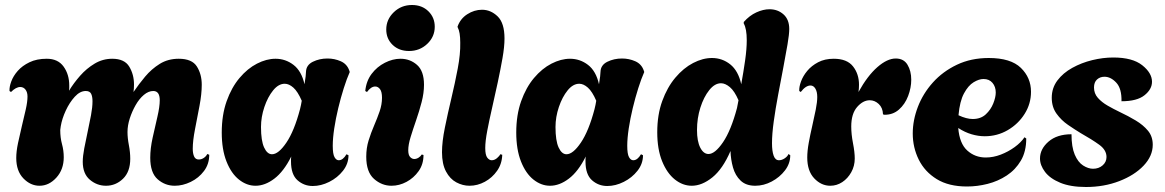

<svg xmlns="http://www.w3.org/2000/svg" viewBox="-20 -739 4659 768"><path d="M138 4Q102 4 73.5 -25.5Q45 -55 45 -107Q45 -133 52 -166.5Q59 -200 67.5 -235Q76 -270 83 -301Q90 -332 90 -353Q90 -370 82 -380.5Q74 -391 61 -391Q44 -391 24 -371L18 -375Q17 -391 25 -413Q33 -435 51 -455.5Q69 -476 98 -490Q127 -504 167 -504Q212 -504 234.5 -472.5Q257 -441 257 -397Q257 -392 257 -386.5Q257 -381 256 -376Q275 -407 300.5 -436Q326 -465 358.5 -484.5Q391 -504 429 -504Q478 -504 497 -472.5Q516 -441 516 -401Q516 -393 515.5 -385.5Q515 -378 514 -371Q535 -402 560.5 -432.5Q586 -463 619 -483.5Q652 -504 695 -504Q748 -504 767.5 -473Q787 -442 787 -400Q787 -363 778 -315.5Q769 -268 760 -222Q751 -176 751 -144Q751 -125 756.5 -113Q762 -101 775 -101Q786 -101 795.5 -107.5Q805 -114 809 -123L817 -120Q817 -83 796 -55Q775 -27 743 -11.5Q711 4 679 4Q640 4 610.5 -22Q581 -48 581 -108Q581 -145 590.5 -188Q600 -231 609.5 -271.5Q619 -312 619 -338Q619 -375 593 -375Q574 -375 555.5 -359.5Q537 -344 522.5 -318.5Q508 -293 499 -265Q490 -237 490 -211Q490 -187 495.5 -158.5Q501 -130 501 -104Q501 -52 472 -24Q443 4 404 4Q368 4 339.5 -20Q311 -44 311 -92Q311 -114 317 -145.5Q323 -177 330.5 -211.5Q338 -246 344 -278Q350 -310 350 -334Q350 -353 344.5 -364Q339 -375 323 -375Q300 -375 279 -352Q258 -329 243 -296.5Q228 -264 223 -234Q222 -227 221.5 -223Q221 -219 221 -219Q221 -188 228 -162.5Q235 -137 235 -110Q235 -61 205.5 -28.5Q176 4 138 4Z M1231 5Q1196 5 1170 -18Q1144 -41 1144 -93Q1144 -98 1144 -103Q1144 -108 1145 -113Q1115 -53 1077.5 -24.5Q1040 4 1002 4Q967 4 936 -20.5Q905 -45 886 -93Q867 -141 867 -209Q867 -279 886.5 -334Q906 -389 938 -427Q970 -465 1008 -484.5Q1046 -504 1082 -504Q1122 -504 1154 -479.5Q1186 -455 1198 -402Q1201 -419 1202.5 -433Q1204 -447 1204 -452Q1205 -479 1231.5 -492Q1258 -505 1290 -505Q1318 -505 1343 -494Q1368 -483 1377 -457L1379 -451Q1367 -424 1355 -386Q1343 -348 1333 -306.5Q1323 -265 1317 -225.5Q1311 -186 1311 -156Q1311 -123 1318 -110.5Q1325 -98 1335 -98Q1352 -98 1366 -122L1374 -118Q1374 -84 1352 -56Q1330 -28 1297 -11.5Q1264 5 1231 5ZM1068 -122Q1094 -122 1125.5 -168.5Q1157 -215 1180 -302Q1182 -311 1184 -319.5Q1186 -328 1187 -336Q1171 -373 1153.5 -388.5Q1136 -404 1119 -404Q1094 -404 1072.5 -377.5Q1051 -351 1037.5 -311Q1024 -271 1024 -231Q1024 -176 1036.5 -149Q1049 -122 1068 -122Z M1616 -535Q1576 -535 1550.5 -559.5Q1525 -584 1525 -621Q1525 -661 1555 -690Q1585 -719 1628 -719Q1668 -719 1693.5 -694Q1719 -669 1719 -632Q1719 -592 1689 -563.5Q1659 -535 1616 -535ZM1546 4Q1507 4 1476 -23.5Q1445 -51 1445 -112Q1445 -147 1454.5 -177.5Q1464 -208 1476.5 -237Q1489 -266 1498.5 -293.5Q1508 -321 1508 -348Q1508 -372 1500 -382.5Q1492 -393 1481 -393Q1464 -393 1448 -371L1441 -375Q1445 -415 1466.5 -443.5Q1488 -472 1519.5 -488Q1551 -504 1582 -504Q1620 -504 1648 -479.5Q1676 -455 1676 -400Q1676 -367 1666.5 -330.5Q1657 -294 1644.5 -258Q1632 -222 1622.5 -191Q1613 -160 1613 -138Q1613 -119 1620.5 -111Q1628 -103 1637 -103Q1646 -103 1654.5 -108.5Q1663 -114 1667 -121L1674 -119Q1674 -82 1654.5 -54.5Q1635 -27 1606 -11.5Q1577 4 1546 4Z M1858 4Q1831 4 1805.5 -9.5Q1780 -23 1764 -53Q1748 -83 1748 -130Q1748 -172 1759.5 -228.5Q1771 -285 1785.5 -346Q1800 -407 1811 -465Q1822 -523 1821 -568Q1821 -611 1811 -629L1810 -632Q1821 -664 1849 -682Q1877 -700 1908 -700Q1943 -700 1970.5 -673.5Q1998 -647 1998 -585Q1998 -552 1990 -506.5Q1982 -461 1971 -409.5Q1960 -358 1948.5 -308Q1937 -258 1929 -216Q1921 -174 1921 -147Q1921 -119 1929 -108.5Q1937 -98 1947 -98Q1958 -98 1968 -106.5Q1978 -115 1981 -122L1989 -120Q1988 -84 1968.5 -56Q1949 -28 1919.5 -12Q1890 4 1858 4Z M2409 5Q2374 5 2348 -18Q2322 -41 2322 -93Q2322 -98 2322 -103Q2322 -108 2323 -113Q2293 -53 2255.5 -24.5Q2218 4 2180 4Q2145 4 2114 -20.5Q2083 -45 2064 -93Q2045 -141 2045 -209Q2045 -279 2064.5 -334Q2084 -389 2116 -427Q2148 -465 2186 -484.5Q2224 -504 2260 -504Q2300 -504 2332 -479.5Q2364 -455 2376 -402Q2379 -419 2380.5 -433Q2382 -447 2382 -452Q2383 -479 2409.5 -492Q2436 -505 2468 -505Q2496 -505 2521 -494Q2546 -483 2555 -457L2557 -451Q2545 -424 2533 -386Q2521 -348 2511 -306.5Q2501 -265 2495 -225.5Q2489 -186 2489 -156Q2489 -123 2496 -110.5Q2503 -98 2513 -98Q2530 -98 2544 -122L2552 -118Q2552 -84 2530 -56Q2508 -28 2475 -11.5Q2442 5 2409 5ZM2246 -122Q2272 -122 2303.5 -168.5Q2335 -215 2358 -302Q2360 -311 2362 -319.5Q2364 -328 2365 -336Q2349 -373 2331.5 -388.5Q2314 -404 2297 -404Q2272 -404 2250.5 -377.5Q2229 -351 2215.5 -311Q2202 -271 2202 -231Q2202 -176 2214.5 -149Q2227 -122 2246 -122Z M2747 4Q2711 4 2679.5 -21Q2648 -46 2628.5 -94Q2609 -142 2609 -210Q2609 -280 2629 -335Q2649 -390 2681.5 -428.5Q2714 -467 2752.5 -487Q2791 -507 2828 -507Q2869 -507 2901 -481.5Q2933 -456 2945 -402Q2954 -452 2960.5 -497.5Q2967 -543 2967 -578Q2967 -624 2955 -645V-651Q2978 -677 3005.5 -689.5Q3033 -702 3058 -702Q3091 -702 3114 -681.5Q3137 -661 3137 -623Q3137 -602 3130 -561Q3123 -520 3113 -467.5Q3103 -415 3092.5 -359.5Q3082 -304 3075 -253.5Q3068 -203 3068 -166Q3068 -135 3074.5 -116.5Q3081 -98 3096 -98Q3107 -98 3118.5 -105.5Q3130 -113 3134 -123L3141 -118Q3141 -85 3120 -57.5Q3099 -30 3067 -13Q3035 4 3001 4Q2964 4 2942.5 -16.5Q2921 -37 2912 -69Q2903 -101 2902 -135Q2871 -63 2829.5 -29.5Q2788 4 2747 4ZM2814 -123Q2840 -123 2872 -170Q2904 -217 2928 -307L2934 -338Q2918 -375 2899.5 -390.5Q2881 -406 2864 -406Q2839 -406 2817 -378.5Q2795 -351 2781.5 -308.5Q2768 -266 2768 -219Q2768 -174 2781 -148.5Q2794 -123 2814 -123Z M3301 4Q3265 4 3237 -25.5Q3209 -55 3209 -109Q3209 -135 3215 -168Q3221 -201 3229 -235.5Q3237 -270 3243 -300.5Q3249 -331 3249 -351Q3249 -372 3241.5 -384.5Q3234 -397 3222 -397Q3203 -397 3183 -371L3177 -375Q3176 -391 3184 -413Q3192 -435 3209 -455.5Q3226 -476 3252.5 -490Q3279 -504 3315 -504Q3368 -504 3392 -473.5Q3416 -443 3416 -400Q3416 -393 3415.5 -385.5Q3415 -378 3414 -371Q3450 -436 3489.5 -470.5Q3529 -505 3563 -505Q3595 -505 3610 -480Q3625 -455 3625 -420Q3625 -388 3612.5 -355Q3600 -322 3575.5 -300.5Q3551 -279 3516 -280L3512 -282Q3511 -308 3495 -323Q3479 -338 3459 -338Q3432 -338 3408.5 -311Q3385 -284 3385 -233Q3385 -202 3392 -166Q3399 -130 3399 -105Q3399 -75 3385 -50Q3371 -25 3349 -10.5Q3327 4 3301 4Z M3848 7Q3775 7 3727 -22.5Q3679 -52 3655 -100.5Q3631 -149 3631 -205Q3631 -258 3651.5 -311.5Q3672 -365 3711.5 -409Q3751 -453 3807.5 -480Q3864 -507 3935 -507Q4023 -507 4063.5 -467.5Q4104 -428 4104 -372Q4104 -324 4078.5 -283.5Q4053 -243 4011 -218.5Q3969 -194 3919 -194Q3893 -194 3866 -202Q3839 -210 3813 -227Q3818 -165 3849 -137Q3880 -109 3923 -109Q3953 -109 3983 -120.5Q4013 -132 4038.5 -150.5Q4064 -169 4078 -190L4085 -185Q4085 -133 4063.5 -96.5Q4042 -60 4007 -37Q3972 -14 3930.5 -3.5Q3889 7 3848 7ZM3871 -263Q3903 -263 3923 -281.5Q3943 -300 3953 -325Q3963 -350 3963 -369Q3963 -392 3950 -407.5Q3937 -423 3914 -423Q3896 -423 3874.5 -410Q3853 -397 3836 -365.5Q3819 -334 3814 -278Q3846 -263 3871 -263Z M4324 9Q4262 9 4221 -8Q4180 -25 4160 -51.5Q4140 -78 4140 -105Q4140 -143 4174 -172.5Q4208 -202 4266 -202Q4266 -151 4279 -120.5Q4292 -90 4312.5 -77Q4333 -64 4352 -64Q4375 -64 4390.5 -77.5Q4406 -91 4406 -111Q4406 -139 4377 -160Q4348 -181 4302 -207Q4279 -221 4252 -239.5Q4225 -258 4206 -284.5Q4187 -311 4187 -348Q4187 -387 4209.5 -417Q4232 -447 4269 -467.5Q4306 -488 4349 -498.5Q4392 -509 4433 -509Q4510 -509 4549 -478Q4588 -447 4588 -412Q4588 -382 4558 -358Q4528 -334 4466 -334Q4467 -385 4445 -408.5Q4423 -432 4398 -432Q4380 -432 4368 -421Q4356 -410 4356 -389Q4356 -365 4371.5 -347.5Q4387 -330 4410.5 -316.5Q4434 -303 4459 -291Q4493 -275 4523 -257Q4553 -239 4572 -216Q4591 -193 4591 -160Q4591 -115 4554.5 -76.5Q4518 -38 4457 -14.5Q4396 9 4324 9Z"/></svg>

Font: Agbalumo
Style: Regular
Weight: 400
Designer: Raphael Alegbeleye
Foundry: Sorkin Type Co.
Version: Version 1.000; ttfautohint (v1.8.4)